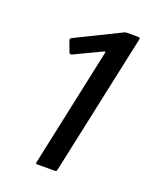

<svg xmlns="http://www.w3.org/2000/svg" viewBox="-92 -743 417 536"><g transform="rotate(20 116.0 -475.5)"><path d="M84 -260Q78 -260 80 -266L155 -617Q156 -623 151 -620L69 -581Q67 -581 65 -581Q63 -581 62 -583L50 -615Q48 -622 53 -624L177 -685Q181 -687 185 -689Q189 -691 193 -691H226Q229 -691 231 -690Q233 -689 232 -685L142 -265Q141 -262 140 -261Q139 -260 135 -260Z"/></g></svg>

Font: Glory
Style: Italic
Weight: 400
Italic angle: -12°
Designer: Robert Leuschke
Foundry: Robert Leuschke
Version: Version 1.011